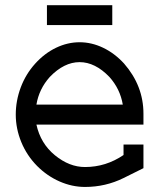

<svg xmlns="http://www.w3.org/2000/svg" viewBox="-20 -719 621 749"><path d="M163.1 -621.1V-698.7H418V-621.1ZM459 -311Q448.7 -372.1 406.7 -418.9Q351.1 -476.6 290.5 -476.6Q230 -476.6 174.3 -418.9Q132.3 -372.1 122.1 -311ZM311.5 10.3Q261.2 10.3 212.6 -11Q164.1 -32.2 125 -71.3Q84.5 -112.3 63 -164.8Q41.5 -217.3 41.5 -272Q41.5 -326.2 61 -378.2Q80.6 -430.2 117.2 -470.7Q153.8 -511.2 198.7 -532.7Q243.7 -554.2 290.5 -554.2Q337.4 -554.2 382.3 -532.7Q427.2 -511.2 463.9 -471.2Q539.6 -384.3 539.6 -275.4V-232.9H122.1Q138.2 -159.2 194.3 -113.3Q250.5 -67.4 311.5 -67.4Q393.1 -67.4 461.9 -114.3V-155.3H539.6V-63L461.9 -24.4Q391.6 10.3 311.5 10.3Z"/></svg>

Font: Turpis
Style: Regular
Weight: 400
Designer: GGBotNet
Foundry: f0n7
Version: 1.00